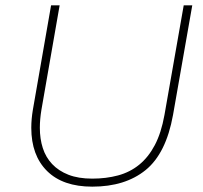

<svg xmlns="http://www.w3.org/2000/svg" viewBox="-20 -688 760 718"><path d="M325 10Q215 10 156 -48.5Q97 -107 97 -210Q97 -242 103 -278L171 -668H203L135 -278Q129 -242 129 -210Q129 -169 140 -134.5Q151 -100 175 -74.5Q199 -49 236 -34.5Q273 -20 325 -20Q377 -20 421.5 -32Q466 -44 500.5 -72Q535 -100 559 -145.5Q583 -191 595 -258L667 -668H699L627 -258Q601 -114 524.5 -52Q448 10 325 10Z"/></svg>

Font: Celebes Thin
Style: Italic
Weight: 250
Italic angle: -10°
Designer: Anugrah Pasau
Foundry: Lafontype
Version: Version 1.000; ttfautohint (v1.8.4)